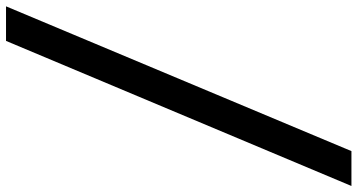

<svg xmlns="http://www.w3.org/2000/svg" viewBox="-310 -696 1159 622"><g transform="rotate(90 269.0 -384.5)"><path d="M447 -944H560L90 175H-22Z"/></g></svg>

Font: SVN-Poppins Medium
Style: Italic
Weight: 500
Italic angle: -10°
Designer: Ninad Kale (Devanagari), Jonny Pinhorn (Latin)
Foundry: Indian Type Foundry
Version: Version 3.002 2017; ttfautohint (v1.8.3)